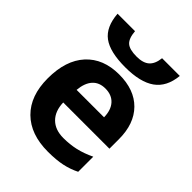

<svg xmlns="http://www.w3.org/2000/svg" viewBox="-221 -902 1034 1034"><g transform="rotate(45 295.5 -385.5)"><path d="M65 -781H198Q202 -730 224 -710Q246 -690 301 -690Q350 -690 374.5 -712Q399 -734 404 -781H539Q530 -690 471 -648Q412 -606 298 -606Q181 -606 126.5 -646.5Q72 -687 65 -781ZM45 -269Q45 -406 113.5 -481Q182 -556 303 -556Q419 -556 483.5 -490.5Q548 -425 548 -308V-236H196Q198 -172 233.5 -136.5Q269 -101 332 -101Q381 -101 425 -111Q469 -121 517 -144V-29Q477 -9 432.5 0.5Q388 10 325 10Q193 10 119 -63Q45 -136 45 -269ZM408 -335Q407 -390 379.5 -420Q352 -450 304 -450Q257 -450 230.5 -420.5Q204 -391 199 -335Z"/></g></svg>

Font: OpenSansMMV
Style: Bold
Weight: 700
Foundry: Ascender Corporation
Version: Version 4.001